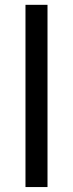

<svg xmlns="http://www.w3.org/2000/svg" viewBox="-20 -756 296 776"><path d="M172 -736.5V0H83V-736.5Z"/></svg>

Font: Lato TR
Style: Regular
Weight: 400
Designer: Lukasz Dziedzic
Foundry: tyPoland Lukasz Dziedzic
Version: Version 1.104 2013